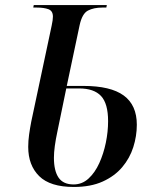

<svg xmlns="http://www.w3.org/2000/svg" viewBox="-20 -734 605 762"><path d="M273 8Q179 8 135.5 -35Q92 -78 92 -151Q92 -175 95.5 -200Q99 -225 104 -251L185 -632Q190 -655 190 -668Q190 -691 172 -697.5Q154 -704 126 -704H112L114 -714H404L402 -704H386Q352 -704 329 -692Q306 -680 296 -634L245 -393H311Q419 -393 471 -355Q523 -317 523 -239Q523 -194 509 -150Q495 -106 465 -70.5Q435 -35 387.5 -13.5Q340 8 273 8ZM272 -2Q306 -2 331.5 -25.5Q357 -49 374 -86.5Q391 -124 400 -167.5Q409 -211 409 -253Q409 -323 381 -353Q353 -383 294 -383H243L208 -213Q194 -148 194 -108Q194 -56 212.5 -29Q231 -2 272 -2Z"/></svg>

Font: Noto Serif Display SemiCondensed Medium
Style: Italic
Weight: 500
Width: 4
Italic angle: -12°
Designer: Monotype Design Team
Foundry: Monotype Imaging Inc.
Version: Version 2.009